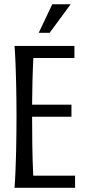

<svg xmlns="http://www.w3.org/2000/svg" viewBox="-20 -888 413 908"><path d="M332 -670.9V-613.8H137.7Q134.8 -557.6 133.5 -501.7Q132.3 -445.8 131.8 -393.1H317.9V-335.9H131.8Q131.8 -272.9 132.8 -200.9Q133.8 -128.9 137.2 -57.1H335V0H48.8Q51.8 -41.5 53.5 -85.2Q55.2 -128.9 56.2 -172.1Q57.1 -215.3 57.6 -256.8Q58.1 -298.3 58.1 -335.9Q58.1 -373.5 57.6 -415Q57.1 -456.5 56.2 -499.5Q55.2 -542.5 53.5 -585.9Q51.8 -629.4 48.8 -670.9ZM163.1 -732.9 227.1 -867.7H314L214.8 -732.9Z"/></svg>

Font: Crushed
Style: Regular
Weight: 400
Width: 3
Designer: Astigmatic (AOETI)
Foundry: Astigmatic (AOETI)
Version: Version 001.001